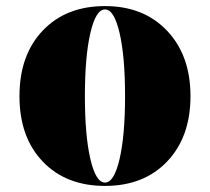

<svg xmlns="http://www.w3.org/2000/svg" viewBox="-20 -599 690 631"><path d="M325 -579Q452 -579 529 -498Q606 -417 606 -283Q606 -149 529.5 -68.5Q453 12 325 12Q197 12 120.5 -68Q44 -148 44 -283Q44 -418 120.5 -498.5Q197 -579 325 -579ZM391 -283Q391 -413 373 -490.5Q355 -568 325 -568Q295 -568 277 -490.5Q259 -413 259 -283Q259 -154 277 -76.5Q295 1 325 1Q355 1 373 -76.5Q391 -154 391 -283Z"/></svg>

Font: Arapey Black-Display
Style: Regular
Weight: 900
Designer: Eduardo Rodriguez Tunni
Foundry: Eduardo Rodriguez Tunni
Version: Version 4.000